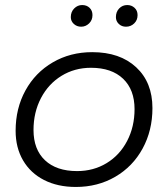

<svg xmlns="http://www.w3.org/2000/svg" viewBox="-20 -737 667 762"><path d="M42 -218Q42 -307 81 -378Q120 -449 189.5 -489.5Q259 -530 346 -530Q456 -530 520.5 -470Q585 -410 585 -308Q585 -219 546 -147.5Q507 -76 437.5 -35.5Q368 5 281 5Q209 5 155 -22.5Q101 -50 71.5 -100.5Q42 -151 42 -218ZM514 -304Q514 -381 468.5 -424.5Q423 -468 341 -468Q276 -468 224 -436Q172 -404 142.5 -347.5Q113 -291 113 -221Q113 -144 158.5 -101Q204 -58 286 -58Q351 -58 403 -89.5Q455 -121 484.5 -177.5Q514 -234 514 -304ZM261 -669Q261 -690 274.5 -703.5Q288 -717 306 -717Q324 -717 335.5 -706Q347 -695 347 -677Q347 -657 333.5 -644Q320 -631 302 -631Q285 -631 273 -642Q261 -653 261 -669ZM440 -669Q440 -690 453 -703.5Q466 -717 485 -717Q502 -717 514 -706Q526 -695 526 -677Q526 -657 512.5 -644Q499 -631 480 -631Q463 -631 451.5 -642Q440 -653 440 -669Z"/></svg>

Font: Montserrat Alternates
Style: Italic
Weight: 400
Italic angle: -11.3°
Designer: Julieta Ulanovsky
Foundry: Julieta Ulanovsky
Version: Version 7.200